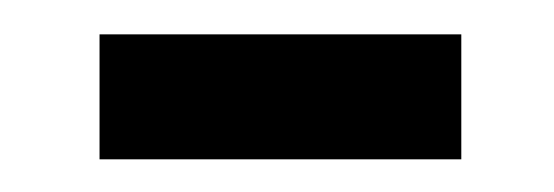

<svg xmlns="http://www.w3.org/2000/svg" viewBox="-20 -329 329 114"><path d="M39.1 -308.6H253.9V-234.4H39.1Z"/></svg>

Font: 和音 by 宁静之雨，公众号njzyshare
Style: Regular
Weight: 400
Designer: Steve Matteson
Foundry: Ascender Corporation
Version: Version 6.00;June 8, 2018;FontCreator 11.0.0.2388 32-bit